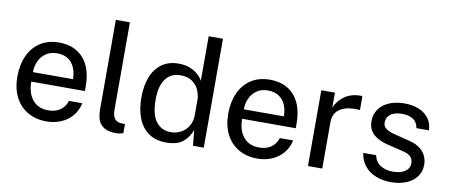

<svg xmlns="http://www.w3.org/2000/svg" viewBox="-67 -1012 3027 1290"><g transform="rotate(10 1447.0 -366.5)"><path d="M290.4 -65.4Q338.9 -65.4 371.3 -87.2Q403.6 -108.9 418.2 -152.2H509Q497.4 -99.6 465.6 -63.1Q433.8 -26.6 388.7 -8.3Q343.7 10 292.2 10Q219.9 10 164.6 -21.7Q109.2 -53.3 78.7 -112.8Q48.1 -172.3 48.1 -253.2Q48.1 -334.5 76.4 -396.5Q104.8 -458.4 158.2 -492.7Q211.6 -527 285.5 -527Q357.5 -527 408.3 -495.6Q459.2 -464.2 485.6 -406.6Q512 -348.9 512 -270.2V-235.9H146Q145.8 -186.5 162 -148Q178.1 -109.5 210.6 -87.4Q243.1 -65.4 290.4 -65.4ZM419.2 -300.5Q419.2 -344.9 404.2 -379.3Q389.2 -413.8 359.1 -433.7Q329 -453.5 284.9 -453.5Q240.1 -453.5 208.6 -431.6Q177.2 -409.8 161.6 -374.8Q145.9 -339.8 146.2 -300.5Z M633.6 -134.1V-743H729.6V-143.9Q729.6 -106.2 744.6 -86.4Q759.5 -66.7 787.6 -65L815.5 -64.2V-1.9Q790.1 6.6 767.5 6.6Q713.4 6.6 683.9 -12.4Q654.4 -31.4 644 -61.7Q633.6 -92.1 633.6 -134.1Z M893 -260.8Q893 -338.8 916 -398.8Q938.9 -458.8 985.8 -492.9Q1032.6 -527 1100.9 -527Q1145.8 -527 1179.6 -513.2Q1213.4 -499.3 1234.9 -479.4Q1256.4 -459.6 1267 -439.2V-743H1364.5V0H1290.9L1280.4 -106Q1265.5 -60.3 1226.2 -25.2Q1186.9 10 1108.8 10Q1038.9 10 990.4 -22.8Q942 -55.6 917.5 -116.6Q893 -177.6 893 -260.8ZM1267 -200.9V-318.4Q1264.2 -348.4 1251.2 -377.7Q1238.2 -407 1207.8 -429.4Q1177.4 -451.9 1128.1 -451.9Q1061.4 -451.9 1025.6 -403.5Q989.8 -355.2 989.8 -261.5Q989.8 -161.1 1026.6 -112.6Q1063.4 -64.1 1127 -64.1Q1167.4 -64.1 1199.1 -82.4Q1230.8 -100.7 1248.6 -132Q1266.4 -163.4 1267 -200.9Z M1728.9 -65.4Q1777.4 -65.4 1809.8 -87.2Q1842.1 -108.9 1856.8 -152.2H1947.5Q1935.9 -99.6 1904.1 -63.1Q1872.2 -26.6 1827.2 -8.3Q1782.2 10 1730.8 10Q1658.4 10 1603.1 -21.7Q1547.8 -53.3 1517.2 -112.8Q1486.6 -172.3 1486.6 -253.2Q1486.6 -334.5 1514.9 -396.5Q1543.2 -458.4 1596.7 -492.7Q1650.1 -527 1724 -527Q1796 -527 1846.8 -495.6Q1897.7 -464.2 1924.1 -406.6Q1950.5 -348.9 1950.5 -270.2V-235.9H1584.5Q1584.3 -186.5 1600.5 -148Q1616.6 -109.5 1649.1 -87.4Q1681.6 -65.4 1728.9 -65.4ZM1857.8 -300.5Q1857.8 -344.9 1842.8 -379.3Q1827.8 -413.8 1797.6 -433.7Q1767.5 -453.5 1723.4 -453.5Q1678.6 -453.5 1647.1 -431.6Q1615.7 -409.8 1600.1 -374.8Q1584.4 -339.8 1584.8 -300.5Z M2075.2 -517H2168.2V-415.2Q2188.7 -464.8 2233.9 -495.9Q2279.1 -527 2342.2 -527Q2346 -527 2348.8 -526.5Q2351.7 -526.1 2354.1 -524.8V-429.9Q2350.8 -431.6 2347.8 -431.9L2342.6 -432.1Q2287.1 -435.1 2249.2 -422.2Q2211.2 -409.3 2192 -382.8Q2172.8 -356.4 2172.8 -318V0H2075.2Z M2425.6 -151.5H2513.4Q2523.2 -106.2 2558.5 -84Q2593.9 -61.8 2642 -61.8Q2676.2 -61.8 2702 -70.9Q2727.8 -80 2742 -97.5Q2756.2 -114.9 2756.2 -139Q2756.2 -166.6 2739.6 -183.3Q2722.9 -200 2687.4 -208.4L2581.6 -234.2Q2515 -249.8 2479.2 -282.8Q2443.3 -315.8 2443.1 -371.9Q2442.9 -417.2 2467.1 -452.3Q2491.2 -487.4 2536.2 -507.2Q2581.2 -527 2641.9 -527Q2699.7 -527 2742.8 -508.5Q2785.8 -490 2809.4 -456.2Q2832.9 -422.4 2833.8 -377.2H2748.6Q2742.8 -417.1 2713.6 -436.2Q2684.5 -455.2 2640 -455.2Q2585.9 -455.2 2558.8 -434Q2531.8 -412.7 2531.8 -377.9Q2531.8 -351.9 2552.8 -336.1Q2573.8 -320.4 2618.5 -309.9L2720.1 -284.2Q2765.5 -272.5 2792.9 -249.8Q2820.3 -227 2831.7 -199.9Q2843 -172.8 2843 -144.4Q2843 -95.4 2816.3 -60.6Q2789.6 -25.8 2744 -7.9Q2698.4 10 2642.4 10Q2586.8 10 2540.3 -8Q2493.9 -26 2463.5 -62.5Q2433 -99 2425.6 -151.5Z"/></g></svg>

Font: Public Sans VF
Style: Regular
Weight: 400
Designer: Pablo Impallari, Rodrigo Fuenzalida (Modified by Dan O. Williams and USWDS)
Version: Version 1.003